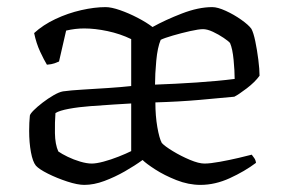

<svg xmlns="http://www.w3.org/2000/svg" viewBox="-20 -520 789 540"><path d="M217 0Q198 0 169 -9.5Q140 -19 115 -31.5Q90 -44 81 -54Q72 -65 67 -92Q62 -119 62 -152Q62 -164 62.5 -174.5Q63 -185 64 -195Q65 -200 75 -210Q85 -220 100 -231.5Q115 -243 130.5 -252Q146 -261 157 -263Q178 -266 212.5 -268Q247 -270 284.5 -272.5Q322 -275 349 -278V-410Q318 -425 282.5 -432.5Q247 -440 217 -440Q204 -440 191.5 -438.5Q179 -437 166 -434L146 -347Q142 -345 133.5 -342Q125 -339 112 -338Q104 -351 93 -374.5Q82 -398 76 -427Q101 -450 136 -466.5Q171 -483 208.5 -491.5Q246 -500 277 -500Q293 -500 317.5 -491.5Q342 -483 367 -470Q392 -457 409 -444Q445 -464 491.5 -482Q538 -500 577 -500Q592 -500 615 -489.5Q638 -479 658.5 -464.5Q679 -450 687 -439Q693 -428 698 -404Q703 -380 706.5 -352.5Q710 -325 710 -307Q697 -289 674 -271.5Q651 -254 639 -248Q598 -244 541 -239Q484 -234 417 -232Q417 -194 422.5 -162.5Q428 -131 435 -118Q443 -109 466 -95Q489 -81 514 -70.5Q539 -60 555 -60Q571 -60 598.5 -65Q626 -70 651.5 -76Q677 -82 688 -85Q691 -81 695 -75.5Q699 -70 700 -62Q668 -38 626.5 -19Q585 0 544 0Q510 0 476 -13.5Q442 -27 416.5 -43.5Q391 -60 381 -70Q359 -54 331 -38Q303 -22 273.5 -11Q244 0 217 0ZM416 -282Q473 -284 533 -288Q593 -292 640 -298Q640 -320 637 -351.5Q634 -383 627 -399Q623 -404 609 -413.5Q595 -423 579 -430.5Q563 -438 551 -438Q539 -438 514.5 -432.5Q490 -427 466 -420Q442 -413 432 -408Q423 -387 419.5 -349Q416 -311 416 -282ZM238 -60Q251 -60 271.5 -65.5Q292 -71 313.5 -79.5Q335 -88 349 -95V-229Q330 -228 299 -226Q268 -224 234.5 -221.5Q201 -219 174 -214Q147 -209 136 -202Q134 -177 134.5 -145.5Q135 -114 144 -94Q154 -87 170.5 -79Q187 -71 205.5 -65.5Q224 -60 238 -60Z"/></svg>

Font: Texturina ExtraLight
Style: Regular
Weight: 200
Designer: Guillermo Torres Carreño
Foundry: Omnibus-Type
Version: Version 1.002; ttfautohint (v1.8.3)